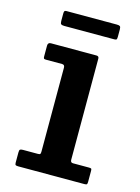

<svg xmlns="http://www.w3.org/2000/svg" viewBox="-104 -724 571 784"><g transform="rotate(15 181.0 -332.0)"><path d="M117 -450H49.5Q42 -450 40 -452Q38 -454 38 -461.5V-506.5Q38 -520 51 -520H243.5Q254 -520 254 -509.5V-82Q254 -70 264.5 -70H331.5Q339 -70 341.5 -68.5Q344 -67 344 -59.5V-13Q344 -5 342 -2.5Q340 0 331.5 0H52.5Q44 0 41 -2Q38 -4 38 -12V-55Q38 -65 41.2 -67.5Q44.5 -70 53.5 -70H116Q124 -70 126 -72.5Q128 -75 128 -83V-437.5Q128 -450 117 -450ZM68 -618.5V-650Q68 -657 69.8 -660.2Q71.5 -663.5 78 -663.5H291Q300.5 -663.5 304.2 -660.8Q308 -658 308 -648V-617.5Q308 -609.5 306.5 -606Q305 -602.5 297 -602.5H85.5Q76 -602.5 72 -605.2Q68 -608 68 -618.5Z"/></g></svg>

Font: Besley SemiBold
Style: Regular
Weight: 600
Designer: Owen Earl
Foundry: indestructible type*
Version: Version 2.001; ttfautohint (v1.8.3)